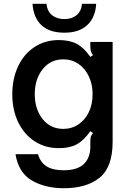

<svg xmlns="http://www.w3.org/2000/svg" viewBox="-20 -781 681 1016"><path d="M62 35H181Q194 79 227 99.5Q260 120 317 120Q389 120 423.5 87Q458 54 458 -4V-32Q458 -49 460.5 -57.5Q463 -66 472 -77L458 -87Q424 -38 386.5 -17.5Q349 3 292 3Q219 3 163 -33.5Q107 -70 76 -135Q45 -200 45 -282Q45 -365 76 -430.5Q107 -496 163 -532.5Q219 -569 291 -569Q348 -569 386 -549Q424 -529 458 -480L472 -489Q464 -500 461 -510Q458 -520 458 -535V-559H576V-31Q576 103 507.5 159Q439 215 318 215Q219 215 148.5 174Q78 133 62 35ZM470 -283Q470 -335 450 -377Q430 -419 395 -443Q360 -467 315 -467Q247 -467 205.5 -414.5Q164 -362 164 -283Q164 -203 205.5 -151Q247 -99 315 -99Q360 -99 395.5 -123Q431 -147 450.5 -188.5Q470 -230 470 -283ZM152 -761H226Q230 -721 255.5 -700.5Q281 -680 321 -680Q360 -680 385 -700.5Q410 -721 414 -761H489Q485 -689 442 -648.5Q399 -608 321 -608Q241 -608 199 -648Q157 -688 152 -761Z"/></svg>

Font: Open Sauce Sans SemiBold
Style: Regular
Weight: 600
Designer: Alfredo Marco Pradil
Foundry: Creative Sauce Fz LLC
Version: Version 1.477